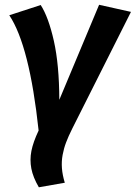

<svg xmlns="http://www.w3.org/2000/svg" viewBox="-20 -565 570 806"><path d="M150.9 -543.9Q183.6 -493.2 206.1 -393.3Q228.5 -293.5 229 -146L396 -544.9L529.8 -515.1L283.2 -24.9Q267.1 7.3 257.6 32.5Q248 57.6 242.9 85.2Q237.8 112.8 240 141.4Q242.2 169.9 252 202.1L143.1 221.2Q118.7 179.7 111.6 142.8Q104.5 106 111.8 68.8Q119.1 31.7 142.1 -17.1Q104 -373.5 19 -501Z"/></svg>

Font: FiraGO SemiBold
Style: Italic
Weight: 600
Italic angle: -8°
Designer: bBox Type GmbH
Foundry: bBox Type GmbH
Version: Version 1.001;PS 001.001;hotconv 1.0.88;makeotf.lib2.5.64775